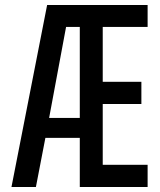

<svg xmlns="http://www.w3.org/2000/svg" viewBox="-20 -750 640 770"><path d="M26 0 169 -730H572V-642H392V-422H547V-333H392V-89H572V0H300V-197H162L124 0ZM177 -277H300V-642H245Z"/></svg>

Font: Tiny Medium
Style: Regular
Weight: 500
Monospace: yes
Designer: Philipp Nurullin, Konstantin Bulenkov
Foundry: JetBrains
Version: Version 2.251; ttfautohint (v1.8.4.7-5d5b)